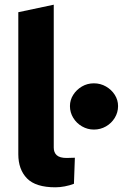

<svg xmlns="http://www.w3.org/2000/svg" viewBox="-20 -790 536 818"><path d="M216 8Q132 8 95 -30Q58 -68 58 -133V-738L209 -770V-161Q209 -140 222 -128.5Q235 -117 264 -117Q272 -117 280.5 -117.5Q289 -118 299 -118L295 -7Q277 0 256 4Q235 8 216 8ZM380 -238Q353 -238 329.5 -251.5Q306 -265 292 -288Q278 -311 278 -338Q278 -364 292 -386Q306 -408 329 -421.5Q352 -435 380 -435Q408 -435 431.5 -421.5Q455 -408 469 -386Q483 -364 483 -338Q483 -311 469 -288Q455 -265 431.5 -251.5Q408 -238 380 -238Z"/></svg>

Font: REM SemiBold
Style: Regular
Weight: 600
Designer: Octavio Pardo
Foundry: Ashler Design
Version: Version 1.005;gftools[0.9.28]